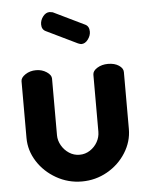

<svg xmlns="http://www.w3.org/2000/svg" viewBox="-52 -757 628 809"><g transform="rotate(-5 262.0 -352.5)"><path d="M45 -194V-434Q45 -449 64.5 -462Q84 -475 110 -475Q135 -475 154.5 -462Q174 -449 174 -434V-194Q174 -172 186 -151Q198 -130 218 -117Q238 -104 262 -104Q286 -104 306 -117Q326 -130 337.5 -150.5Q349 -171 349 -194V-435Q349 -451 368.5 -463Q388 -475 414 -475Q442 -475 460 -463Q478 -451 478 -435V-194Q478 -141 448.5 -94Q419 -47 369.5 -19Q320 9 262 9Q204 9 154 -19.5Q104 -48 74.5 -94.5Q45 -141 45 -194ZM148 -665Q148 -683 160 -698.5Q172 -714 188 -714Q191 -714 201 -712L333 -648Q350 -640 350 -617Q350 -600 338 -584Q326 -568 310 -568Q306 -568 296 -572L166 -635Q148 -643 148 -665Z"/></g></svg>

Font: Dosis
Style: Regular
Weight: 400
Designer: Edgar Tolentino, Pablo Impallari, Igino Marini
Foundry: Edgar Tolentino, Pablo Impallari, Igino Marini
Version: Version 1.007;Glyphs 3.1.1 (3134)